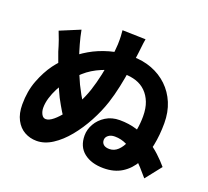

<svg xmlns="http://www.w3.org/2000/svg" viewBox="-139 -973 1277 1180"><g transform="rotate(20 500.0 -383.5)"><path d="M621 -798Q616 -770 613.5 -744Q611 -718 609 -705Q603 -655 594 -594Q585 -533 572 -472Q559 -411 542 -359Q520 -292 484 -225Q448 -158 403 -103Q358 -48 307 -15Q256 18 204 18Q161 18 125 -2Q89 -22 67.5 -63Q46 -104 46 -163Q46 -250 73 -320.5Q100 -391 138 -443Q171 -487 215 -528Q259 -569 314 -601Q369 -633 436 -652Q503 -671 581 -671Q651 -671 710 -648.5Q769 -626 813 -584Q857 -542 881.5 -483.5Q906 -425 906 -352Q906 -275 892 -205.5Q878 -136 847.5 -81.5Q817 -27 767.5 4Q718 35 648 35Q568 35 519.5 -3.5Q471 -42 471 -115Q471 -154 492 -191Q513 -228 552 -252.5Q591 -277 643 -277Q703 -277 754.5 -261Q806 -245 849 -218.5Q892 -192 927 -159.5Q962 -127 988 -96L906 8Q886 -16 858.5 -46.5Q831 -77 798.5 -105.5Q766 -134 728.5 -153Q691 -172 649 -172Q623 -172 607 -159.5Q591 -147 591 -129Q591 -110 604 -99Q617 -88 642 -88Q673 -88 697 -110.5Q721 -133 736.5 -171Q752 -209 760.5 -255Q769 -301 769 -347Q769 -400 754 -438.5Q739 -477 712.5 -503Q686 -529 650 -541Q614 -553 570 -553Q491 -553 430 -527.5Q369 -502 325 -462.5Q281 -423 248 -379Q228 -352 211 -319Q194 -286 184 -252.5Q174 -219 174 -188Q174 -165 184 -146Q194 -127 212 -127Q233 -127 260 -149Q287 -171 316 -209Q345 -247 370.5 -294.5Q396 -342 413 -393Q430 -445 442.5 -503Q455 -561 462.5 -616Q470 -671 472 -710Q473 -745 472 -762Q471 -779 469 -802ZM231 -719Q239 -676 251.5 -631.5Q264 -587 278.5 -544.5Q293 -502 308.5 -465Q324 -428 338 -398Q368 -338 394 -297Q420 -256 450 -218L363 -108Q346 -127 328 -150Q310 -173 290.5 -205Q271 -237 248 -280Q230 -317 211 -362.5Q192 -408 175 -455Q158 -502 143 -543Q138 -561 133 -576.5Q128 -592 121 -612.5Q114 -633 101 -665Z"/></g></svg>

Font: Noto Sans KR ExtraBold
Style: Regular
Weight: 800
Designer: Ryoko NISHIZUKA  (kana, bopomofo & ideographs); Paul D. Hunt (Latin, Greek & Cyrillic); Sandoll Communications , Soo-you
Foundry: Adobe
Version: Version 2.004-H2;hotconv 1.0.118;makeotfexe 2.5.65603